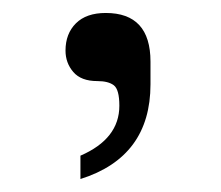

<svg xmlns="http://www.w3.org/2000/svg" viewBox="-20 -815 340 296"><path d="M104 -575Q164 -601 164 -652Q164 -677 155.5 -683.5Q147 -690 130 -690Q105 -690 93 -704Q81 -718 81 -737Q81 -763 97 -779Q113 -795 143 -795Q212 -795 212 -720V-685Q212 -573 104 -539Z"/></svg>

Font: Be Vietnam
Style: Regular
Weight: 400
Designer: Gabriel Lam
Foundry: TypeRant
Version: Version 4.000